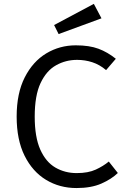

<svg xmlns="http://www.w3.org/2000/svg" viewBox="-20 -949 655 981"><path d="M367.2 -717.4Q436.4 -717.4 483.1 -700Q529.7 -682.6 571.8 -648.7L522.1 -590.8Q488.7 -619 451.5 -631Q414.4 -643.1 373.8 -643.1Q315.9 -643.1 266.7 -615.6Q217.4 -588.2 187.4 -524.9Q157.4 -461.5 157.4 -353.3Q157.4 -248.2 185.9 -184.6Q214.4 -121 263.1 -92.8Q311.8 -64.6 371.8 -64.6Q430.8 -64.6 469.5 -82.6Q508.2 -100.5 535.9 -123.6L582.1 -65.1Q549.7 -33.8 497.9 -11Q446.2 11.8 370.8 11.8Q284.6 11.8 215.4 -30Q146.2 -71.8 105.6 -153.3Q65.1 -234.9 65.1 -353.3Q65.1 -472.3 106.4 -553.6Q147.7 -634.9 216.4 -676.2Q285.1 -717.4 367.2 -717.4ZM459.5 -929.2 498.5 -855.4 279.5 -774.9 256.4 -821Z"/></svg>

Font: FiraCode Nerd Font
Style: Regular
Weight: 400
Designer: Carrois Corporate, Edenspiekermann AG, Nikita Prokopov
Foundry: Carrois Corporate, Edenspiekermann AG, Nikita Prokopov
Version: Version 6.002;Nerd Fonts 2.2.2